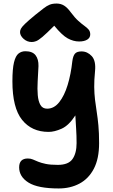

<svg xmlns="http://www.w3.org/2000/svg" viewBox="-20 -802 639 1083"><path d="M311 261Q194 261 141 228Q88 195 88 142Q88 92 137 92Q153 92 165.5 97.5Q178 103 195 110Q212 117 238 122.5Q264 128 306 128Q366 128 389 95Q412 62 412 5Q412 -38 409.5 -74Q407 -110 405 -151Q368 -94 327.5 -76Q287 -58 254 -58Q159 -58 104.5 -126Q50 -194 50 -343Q50 -414 59 -450.5Q68 -487 84.5 -500Q101 -513 123 -513Q163 -513 180.5 -490.5Q198 -468 197 -429Q195 -386 192.5 -343Q190 -300 193 -265.5Q196 -231 208 -210Q220 -189 246 -189Q285 -189 314 -225.5Q343 -262 361.5 -322.5Q380 -383 388 -457Q392 -487 403 -499.5Q414 -512 440 -512Q473 -512 497.5 -485.5Q522 -459 516 -400Q511 -349 511.5 -311Q512 -273 516 -239.5Q520 -206 525.5 -171.5Q531 -137 535 -94.5Q539 -52 539 5Q539 93 509.5 149.5Q480 206 428.5 233.5Q377 261 311 261ZM159 -565Q133 -565 113 -583Q93 -601 93 -621Q93 -630 98 -640Q103 -650 121 -667.5Q139 -685 179 -718Q208 -741 226 -755Q244 -769 260 -775.5Q276 -782 299 -782Q323 -782 341.5 -770.5Q360 -759 379 -733Q402 -702 421.5 -684.5Q441 -667 456.5 -656Q472 -645 480.5 -634.5Q489 -624 489 -608Q489 -589 472 -578.5Q455 -568 426 -568Q394 -568 362 -585.5Q330 -603 286 -657Q242 -613 219.5 -594Q197 -575 184 -570Q171 -565 159 -565Z"/></svg>

Font: Shantell Sans Normal
Style: Regular
Weight: 600
Designer: Stephen Nixon, Anya Danilova, Shantell Martin
Foundry: Arrow Type
Version: Version 1.009;[a7da0bfa3]